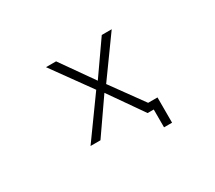

<svg xmlns="http://www.w3.org/2000/svg" viewBox="-121 -738 1243 1112"><g transform="rotate(-30 500.0 -182.0)"><path d="M495.1 -206.1 337.9 20.5H271.5L462.9 -245.1L276.4 -503.9H343.8L497.1 -286.1L649.4 -503.9H715.8L529.3 -245.1L685.5 -29.3H748V139.6H694.3V20.5H667H653.3Z"/></g></svg>

Font: Gen Shin Gothic Monospace Light
Style: Regular
Weight: 300
Designer: [Source Han Sans]
Ryoko NISHIZUKA  (kana & ideographs); Paul D. Hunt (Latin, Greek & Cyrillic); Wenlong ZHANG  (bopomofo
Version: Version 1.002.20150607